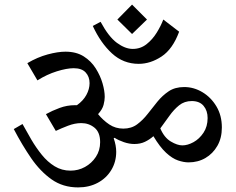

<svg xmlns="http://www.w3.org/2000/svg" viewBox="-20 -845 1026 836"><path d="M801 -138Q780 -138 755 -146.5Q730 -155 703 -180Q676 -205 648 -252Q631 -237 611 -227.5Q591 -218 565 -218Q543 -218 519.5 -226Q496 -234 479 -245L475 -243Q486 -212 486 -184Q486 -140 464.5 -104.5Q443 -69 405.5 -49Q368 -29 320 -29Q254 -29 204.5 -64Q155 -99 115.5 -156.5Q76 -214 40 -283L78 -305Q96 -272 116.5 -237Q137 -202 162 -171Q187 -140 218 -121Q249 -102 287 -102Q321 -102 350 -118Q379 -134 397.5 -162Q416 -190 416 -226Q416 -269 391.5 -289Q367 -309 334 -309Q306 -309 276 -297.5Q246 -286 223 -275L180 -348Q207 -363 239.5 -375Q272 -387 306 -387Q310 -387 315 -387Q342 -406 356 -431.5Q370 -457 370 -483Q370 -511 353 -529.5Q336 -548 301 -548Q271 -548 227.5 -534.5Q184 -521 143 -495L99 -570Q143 -596 187.5 -608Q232 -620 265 -620Q312 -620 344.5 -599.5Q377 -579 397 -547Q417 -515 426.5 -482Q436 -449 436 -423Q436 -408 431 -388.5Q426 -369 407 -348Q429 -321 456 -303Q483 -285 517 -285Q552 -285 577 -303.5Q602 -322 623 -349Q644 -376 665.5 -402.5Q687 -429 714.5 -447.5Q742 -466 782 -466Q824 -466 861.5 -443.5Q899 -421 922.5 -381.5Q946 -342 946 -290Q946 -244 926.5 -210Q907 -176 874.5 -157Q842 -138 801 -138ZM384 -732 418 -750Q453 -685 489 -658.5Q525 -632 558 -632Q592 -632 618 -652.5Q644 -673 662.5 -703Q681 -733 691 -760L760 -707Q732 -631 683.5 -599Q635 -567 584 -567Q517 -567 467.5 -612.5Q418 -658 384 -732ZM678 -286Q695 -246 723.5 -229Q752 -212 774 -212Q797 -212 822.5 -226Q848 -240 866 -267Q884 -294 884 -331Q884 -363 866.5 -384Q849 -405 815 -405Q783 -405 760 -386.5Q737 -368 717.5 -340.5Q698 -313 678 -286ZM555 -825 620 -760 555 -697 491 -760Z"/></svg>

Font: Tiro Devanagari Marathi
Style: Regular
Weight: 400
Designer: Devanagari: John Hudson & Fiona Ross. Latin: John Hudson.
Foundry: Tiro Typeworks Ltd.
Version: Version 1.52